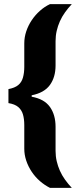

<svg xmlns="http://www.w3.org/2000/svg" viewBox="-20 -763 391 933"><path d="M223 150Q197 137 174 117Q151 97 134 71.5Q117 46 107.5 17.5Q98 -11 98 -40V-155Q98 -185 91.5 -207Q85 -229 68.5 -243Q52 -257 21 -262V-330Q52 -336 68.5 -349.5Q85 -363 91.5 -386Q98 -409 98 -438V-552Q98 -582 107.5 -610.5Q117 -639 134 -664.5Q151 -690 174 -710.5Q197 -731 223 -743H329Q311 -724 296 -703Q281 -682 271 -659.5Q261 -637 255.5 -613Q250 -589 250 -563V-445Q250 -388 222.5 -350Q195 -312 134 -300V-293Q195 -282 222.5 -243.5Q250 -205 250 -147V-30Q250 -4 255.5 20Q261 44 271 66.5Q281 89 296 110Q311 131 329 150Z"/></svg>

Font: Saira SemiCondensed ExtraBold
Style: Regular
Weight: 800
Width: 4
Designer: Hector Gatti with collaboration of the Omnibus-Type team
Foundry: Omnibus-Type
Version: Version 1.101